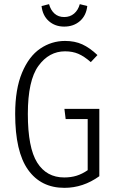

<svg xmlns="http://www.w3.org/2000/svg" viewBox="-20 -893 553 924"><path d="M449 -628 417 -594Q385 -622 357 -634Q329 -646 293 -646Q216 -646 165 -576Q114 -506 114 -345Q114 -182 159 -110.5Q204 -39 289 -39Q322 -39 349 -47.5Q376 -56 402 -74V-320H296L290 -369H458V-45Q380 11 290 11Q177 11 115 -76Q53 -163 53 -345Q53 -464 86 -543Q119 -622 173.5 -659Q228 -696 293 -696Q340 -696 376 -679.5Q412 -663 449 -628ZM180 -864 216 -873Q224 -844 242.5 -827.5Q261 -811 289 -811Q317 -811 336.5 -827.5Q356 -844 364 -873L400 -864Q395 -818 364.5 -791.5Q334 -765 289 -765Q245 -765 215 -791.5Q185 -818 180 -864Z"/></svg>

Font: Fira Sans Extra Condensed Light
Style: Regular
Weight: 300
Width: 1
Designer: Carrois Corporate & Edenspiekermann AG
Foundry: Carrois Corporate GbR & Edenspiekermann AG
Version: Version 4.203